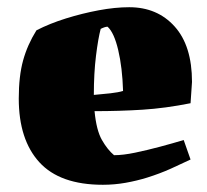

<svg xmlns="http://www.w3.org/2000/svg" viewBox="-20 -501 573 532"><path d="M265 11Q146 11 89 -51.5Q32 -114 32 -228Q32 -290 44 -333.5Q56 -377 81 -417Q118 -436 163 -450Q208 -464 253.5 -472.5Q299 -481 338 -481Q416 -481 464 -427.5Q512 -374 512 -274L508 -215Q438 -201 374.5 -197Q311 -193 242 -193Q247 -140 262.5 -113Q278 -86 296 -71Q321 -71 354.5 -78Q388 -85 423.5 -94.5Q459 -104 489 -113L508 -59Q483 -47 453 -33.5Q423 -20 388 -9Q359 0 328 5.5Q297 11 265 11ZM240 -238Q264 -240 286 -242.5Q308 -245 321 -249Q319 -314 307.5 -362.5Q296 -411 278 -427Q271 -427 259 -421Q252 -395 246 -346.5Q240 -298 240 -238Z"/></svg>

Font: Labrada Black
Style: Regular
Weight: 900
Designer: Mercedes Jáuregui
Foundry: Omnibus-Type Team
Version: Version 1.000; ttfautohint (v1.8.4.7-5d5b)